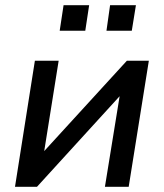

<svg xmlns="http://www.w3.org/2000/svg" viewBox="-20 -723 633 743"><path d="M38 0 115 -488H207L145 -100H116L471 -488H556L478 0H386L449 -388H477L123 0ZM392 -604 406 -703H506L490 -604ZM211 -604 226 -703H325L310 -604Z"/></svg>

Font: Nunito Sans 12pt SemiBold
Style: Italic
Weight: 600
Italic angle: -9°
Designer: Vernon Adams
Foundry: Vernon Adams
Version: Version 3.101;gftools[0.9.27]